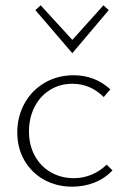

<svg xmlns="http://www.w3.org/2000/svg" viewBox="-20 -698 471 722"><path d="M45 -200Q45 -260 72.5 -309.5Q100 -359 148.5 -387Q197 -415 257 -415Q337 -415 395 -362L370 -333Q320 -383 252 -383Q205 -383 167.5 -359.5Q130 -336 109.5 -295Q89 -254 89 -204Q89 -152 111 -112Q133 -72 171.5 -50Q210 -28 258 -28Q293 -28 325 -41.5Q357 -55 381 -79L403 -57Q373 -26 334 -11Q295 4 252 4Q193 4 146 -22Q99 -48 72 -94.5Q45 -141 45 -200ZM113 -660 133 -678 252 -548 369 -678 389 -660 252 -498Z"/></svg>

Font: Ysabeau Light
Style: Regular
Weight: 300
Designer: Christian Thalmann (Catharsis Fonts)
Version: Version 0.003